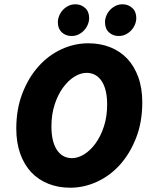

<svg xmlns="http://www.w3.org/2000/svg" viewBox="-20 -864 710 896"><path d="M314 -696Q287 -696 268.5 -713Q250 -730 250 -760Q250 -775 256 -790Q262 -805 273 -817Q284 -829 299 -836.5Q314 -844 332 -844Q358 -844 377 -827Q396 -810 396 -780Q396 -765 390 -750Q384 -735 373 -723Q362 -711 347 -703.5Q332 -696 314 -696ZM534 -696Q507 -696 488.5 -713Q470 -730 470 -760Q470 -775 476 -790Q482 -805 493 -817Q504 -829 519 -836.5Q534 -844 552 -844Q578 -844 597 -827Q616 -810 616 -780Q616 -765 610 -750Q604 -735 593 -723Q582 -711 567 -703.5Q552 -696 534 -696ZM308 12Q252 12 205.5 -6.5Q159 -25 126 -60Q93 -95 74.5 -146.5Q56 -198 56 -264Q56 -355 84.5 -428.5Q113 -502 159.5 -554Q206 -606 266.5 -634Q327 -662 392 -662Q448 -662 494.5 -643.5Q541 -625 574 -590Q607 -555 625.5 -503.5Q644 -452 644 -386Q644 -295 615.5 -221.5Q587 -148 540.5 -96Q494 -44 433 -16Q372 12 308 12ZM316 -126Q344 -126 373 -144Q402 -162 426 -195Q450 -228 465 -274Q480 -320 480 -376Q480 -447 454.5 -485.5Q429 -524 384 -524Q356 -524 327 -506Q298 -488 274 -455Q250 -422 235 -376Q220 -330 220 -274Q220 -203 245.5 -164.5Q271 -126 316 -126Z"/></svg>

Font: TypoPRO Source Sans Pro
Style: Italic
Weight: 900
Italic angle: -11°
Designer: Paul D. Hunt
Foundry: Adobe Systems Incorporated
Version: Version 1.075;PS 2.000;hotconv 1.0.86;makeotf.lib2.5.63406